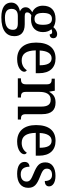

<svg xmlns="http://www.w3.org/2000/svg" viewBox="948 -1558 849 2784"><g transform="rotate(90 1372.0 -165.5)"><path d="M232 239C418 239 504 167 504 50C504 -38 455 -100 332 -100H218C170 -100 159 -113 159 -136C159 -164 179 -184 203 -196C216 -193 241 -191 257 -191C384 -191 445 -264 445 -365C445 -422 427 -459 403 -487C415 -494 427 -498 444 -498C469 -498 477 -481 477 -462C518 -462 534 -487 534 -516C534 -545 514 -570 473 -570C428 -570 394 -539 373 -515C351 -532 306 -547 257 -547C125 -547 62 -477 62 -362C62 -291 98 -233 157 -210C109 -182 85 -154 85 -113C85 -69 115 -43 145 -30C75 -19 17 20 17 95C17 186 88 239 232 239ZM254 -242C192 -242 167 -283 167 -364C167 -449 191 -495 253 -495C317 -495 339 -451 339 -365C339 -282 318 -242 254 -242ZM234 187C139 187 108 147 108 91C108 16 161 0 213 0H316C378 0 412 17 412 72C412 140 370 187 234 187Z M836 10C962 10 1020 -50 1020 -93C1020 -112 1008 -125 997 -130C973 -91 925 -56 856 -56C762 -56 713 -117 710 -260H1041V-307C1041 -465 959 -547 826 -547C679 -547 597 -451 597 -264C597 -91 684 10 836 10ZM926 -317H712C717 -429 756 -490 825 -490C899 -490 926 -421 926 -317Z M1115 0H1394V-45H1389C1345 -45 1312 -53 1312 -112V-317C1312 -402 1340 -477 1424 -477C1499 -477 1525 -427 1525 -341V0H1713V-45H1708C1663 -45 1635 -54 1635 -117V-352C1635 -488 1574 -547 1468 -547C1401 -547 1352 -527 1313 -458H1308L1295 -536H1120V-491H1125C1169 -491 1202 -482 1202 -424V-116C1202 -54 1167 -45 1122 -45H1115Z M2032 10C2158 10 2216 -50 2216 -93C2216 -112 2204 -125 2193 -130C2169 -91 2121 -56 2052 -56C1958 -56 1909 -117 1906 -260H2237V-307C2237 -465 2155 -547 2022 -547C1875 -547 1793 -451 1793 -264C1793 -91 1880 10 2032 10ZM2122 -317H1908C1913 -429 1952 -490 2021 -490C2095 -490 2122 -421 2122 -317Z M2500 10C2624 10 2703 -46 2703 -151C2703 -239 2654 -277 2548 -319C2459 -354 2425 -372 2425 -421C2425 -466 2453 -496 2516 -496C2575 -496 2604 -458 2604 -391C2655 -391 2682 -415 2682 -453C2682 -503 2632 -546 2529 -546C2412 -546 2334 -495 2334 -400C2334 -310 2384 -275 2490 -231C2584 -192 2612 -174 2612 -127C2612 -77 2576 -42 2506 -42C2427 -42 2397 -95 2397 -169C2367 -169 2327 -153 2327 -98C2327 -29 2389 10 2500 10Z"/></g></svg>

Font: Noto Serif Gurmukhi Medium
Style: Regular
Weight: 500
Designer: Vaibhav Singh and the Monotype Design Team
Foundry: Monotype Imaging Inc.
Version: Version 2.004